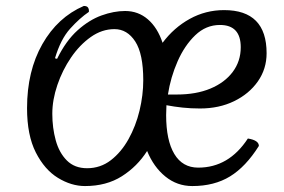

<svg xmlns="http://www.w3.org/2000/svg" viewBox="-20 -611 957 646"><path d="M266 15Q220 15 175 -12.5Q130 -40 100.5 -98Q71 -156 71 -247Q71 -372 122.5 -462.5Q174 -553 262 -591Q273 -591 276.5 -585Q280 -579 279 -571Q248 -550 216 -514.5Q184 -479 165 -415L172 -413Q202 -474 241 -509Q280 -544 321.5 -559Q363 -574 401 -574Q445 -574 477.5 -546Q510 -518 527 -467Q565 -518 618.5 -547.5Q672 -577 734 -577Q877 -577 877 -432Q877 -379 847.5 -337Q818 -295 767.5 -270.5Q717 -246 653 -246Q622 -246 594 -249Q566 -252 540 -257Q539 -240 539 -224Q539 -139 566.5 -93Q594 -47 647 -47Q750 -47 814 -145Q851 -139 851 -120Q807 -50 754 -17.5Q701 15 627 15Q576 15 536.5 -17Q497 -49 475 -103Q442 -51 390 -18Q338 15 266 15ZM720 -527Q673 -527 637 -492.5Q601 -458 577.5 -404.5Q554 -351 545 -293H575Q640 -293 688 -313Q736 -333 763 -369Q790 -405 790 -452Q790 -527 720 -527ZM273 -45Q318 -45 353 -72Q388 -99 412.5 -143Q437 -187 449.5 -239Q462 -291 462 -341Q462 -430 435 -471.5Q408 -513 365 -513Q323 -513 285.5 -486.5Q248 -460 219 -417.5Q190 -375 173 -325Q156 -275 156 -228Q156 -181 167.5 -139Q179 -97 205 -71Q231 -45 273 -45Z"/></svg>

Font: Merienda Light
Style: Regular
Weight: 300
Designer: Eduardo Rodriguez Tunni
Foundry: Eduardo Rodriguez Tunni
Version: Version 2.001; ttfautohint (v1.8.4.7-5d5b)